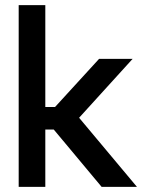

<svg xmlns="http://www.w3.org/2000/svg" viewBox="-20 -730 578 750"><path d="M53 -710V0H157V-224H190L377 0H515L289 -270L498 -500H367L195 -312H157V-710Z"/></svg>

Font: LT Wave Alt Medium
Style: Regular
Weight: 500
Designer: Daniel Lyons
Version: Version 2.5 (Glyphs App)